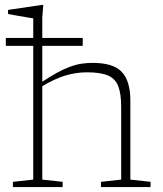

<svg xmlns="http://www.w3.org/2000/svg" viewBox="-20 -754 656 774"><path d="M387 -21 468.5 -30V-322.5Q468.5 -376.5 456.5 -407Q444.5 -437.5 414.5 -450Q384.5 -462.5 330.5 -462.5Q288 -462.5 245 -450Q202 -437.5 145 -403.5L142 -419Q179.5 -444 208 -459.8Q236.5 -475.5 260.8 -484.5Q285 -493.5 307.2 -497Q329.5 -500.5 353.5 -500.5Q437 -500.5 471.2 -463.8Q505.5 -427 505.5 -349V-30L587 -21V0H387ZM232.5 0H32V-21L114 -30V-680Q107.5 -681 90.8 -683.8Q74 -686.5 53 -690.2Q32 -694 12.5 -697.5V-714L147 -734H154.5L150.5 -685V-30L232.5 -21ZM3.5 -569V-601H313.5V-569Z"/></svg>

Font: Newsreader 9pt ExtraLight
Style: Regular
Weight: 250
Designer: Hugues Gentile
Foundry: Production Type
Version: Version 1.003